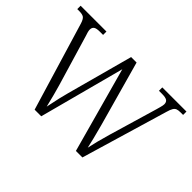

<svg xmlns="http://www.w3.org/2000/svg" viewBox="-129 -1004 1293 1293"><g transform="rotate(45 517.5 -357.0)"><path d="M100 -631Q90 -663 76.5 -672.5Q63 -682 32 -682H14V-714H260V-682H229Q197 -682 184 -673Q171 -664 171 -643Q171 -635 174.5 -621.5Q178 -608 184 -591L291 -232Q309 -171 333 -72L338 -96Q354 -176 371 -238L499 -710H551L681 -244Q711 -133 724 -72Q737 -136 766 -236L868 -582Q869 -586 875.5 -609Q882 -632 882 -643Q882 -664 868.5 -673Q855 -682 821 -682H792V-714H1022V-682H999Q977 -682 965 -677.5Q953 -673 944.5 -659.5Q936 -646 928 -617L745 0H683L515 -610L353 0H290Z"/></g></svg>

Font: Noto Serif Light
Style: Regular
Weight: 300
Designer: Monotype Design Team
Foundry: Monotype Imaging Inc.
Version: Version 1.001